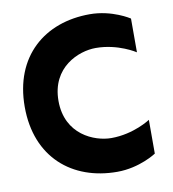

<svg xmlns="http://www.w3.org/2000/svg" viewBox="-79 -770 759 840"><g transform="rotate(-10 300.0 -350.0)"><path d="M375 -700C175 -700 25 -575 25 -350C25 -125 175 0 375 0C475 0 550 -50 550 -50V-200C550 -200 475 -150 375 -150C300 -150 175 -200 175 -350C175 -500 300 -550 375 -550C475 -550 550 -500 550 -500V-650C550 -650 475 -700 375 -700Z"/></g></svg>

Font: LS-VG5000 Bold
Style: Regular
Weight: 400
Designer: Justin Bihan, 2021
Foundry: Justin Bihan, 2021
Version: Version 1.000;Glyphs 3.1.2 (3151)